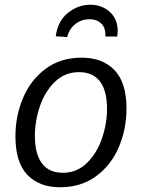

<svg xmlns="http://www.w3.org/2000/svg" viewBox="-20 -780 597 809"><path d="M513 -323Q513 -237 481 -161Q449 -85 385.5 -38Q322 9 233 9Q145 9 95 -43.5Q45 -96 45 -206Q45 -291 77 -367Q109 -443 172 -490Q235 -537 324 -537Q412 -537 462.5 -484.5Q513 -432 513 -323ZM127 -207Q127 -132 156.5 -92Q186 -52 245 -52Q304 -52 346 -93Q388 -134 409.5 -196.5Q431 -259 431 -322Q431 -397 401.5 -436.5Q372 -476 313 -476Q253 -476 211 -435Q169 -394 148 -332Q127 -270 127 -207ZM476 -648Q476 -642 474 -626H424Q426 -662 407 -680.5Q388 -699 357 -699Q324 -699 298 -679Q272 -659 263 -624L215 -627Q223 -691 266 -725.5Q309 -760 361 -760Q409 -760 442.5 -730Q476 -700 476 -648Z"/></svg>

Font: Bitter Pro
Style: Italic
Weight: 400
Italic angle: -9°
Designer: Sol Matas, and Bitter project Authors
Foundry: Sol Matas
Version: Version 1.010